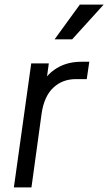

<svg xmlns="http://www.w3.org/2000/svg" viewBox="-20 -810 468 830"><path d="M40 0 115 -536H191L179 -448L169 -461Q194 -499 235.5 -521Q277 -543 332 -543H366L355 -468H308Q250 -468 210.5 -431Q171 -394 160 -320L116 0ZM216 -640 325 -790H428L292 -640Z"/></svg>

Font: Kosmopol Plus Jakarta Sans Italic It
Style: Regular
Weight: 400
Italic angle: -8.04999°
Designer: Gumpita Rahayu
Foundry: Tokotype
Version: Version 2.006